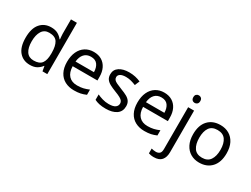

<svg xmlns="http://www.w3.org/2000/svg" viewBox="-71 -1492 3226 2463"><g transform="rotate(30 1542.5 -260.0)"><path d="M275 10Q175 10 115 -59.5Q55 -129 55 -267Q55 -405 115.5 -475.5Q176 -546 276 -546Q338 -546 377.5 -523Q417 -500 442 -467H448Q447 -480 444.5 -505.5Q442 -531 442 -546V-760H530V0H459L446 -72H442Q418 -38 378 -14Q338 10 275 10ZM289 -63Q374 -63 408.5 -109.5Q443 -156 443 -250V-266Q443 -366 410 -419.5Q377 -473 288 -473Q217 -473 181.5 -416.5Q146 -360 146 -265Q146 -169 181.5 -116Q217 -63 289 -63Z M907 -546Q976 -546 1025.5 -516Q1075 -486 1101.5 -431.5Q1128 -377 1128 -304V-251H761Q763 -160 807.5 -112.5Q852 -65 932 -65Q983 -65 1022.5 -74.5Q1062 -84 1104 -102V-25Q1063 -7 1023 1.5Q983 10 928 10Q852 10 793.5 -21Q735 -52 702.5 -113.5Q670 -175 670 -264Q670 -352 699.5 -415Q729 -478 782.5 -512Q836 -546 907 -546ZM906 -474Q843 -474 806.5 -433.5Q770 -393 763 -321H1036Q1035 -389 1004 -431.5Q973 -474 906 -474Z M1613 -148Q1613 -70 1555 -30Q1497 10 1399 10Q1343 10 1302.5 1Q1262 -8 1231 -24V-104Q1263 -88 1308.5 -74.5Q1354 -61 1401 -61Q1468 -61 1498 -82.5Q1528 -104 1528 -140Q1528 -160 1517 -176Q1506 -192 1477.5 -208Q1449 -224 1396 -244Q1344 -264 1307 -284Q1270 -304 1250 -332Q1230 -360 1230 -404Q1230 -472 1285.5 -509Q1341 -546 1431 -546Q1480 -546 1522.5 -536.5Q1565 -527 1602 -510L1572 -440Q1538 -454 1501 -464Q1464 -474 1425 -474Q1371 -474 1342.5 -456.5Q1314 -439 1314 -409Q1314 -387 1327 -371.5Q1340 -356 1370.5 -341.5Q1401 -327 1452 -307Q1503 -288 1539 -268Q1575 -248 1594 -219.5Q1613 -191 1613 -148Z M1950 -546Q2019 -546 2068.5 -516Q2118 -486 2144.5 -431.5Q2171 -377 2171 -304V-251H1804Q1806 -160 1850.5 -112.5Q1895 -65 1975 -65Q2026 -65 2065.5 -74.5Q2105 -84 2147 -102V-25Q2106 -7 2066 1.5Q2026 10 1971 10Q1895 10 1836.5 -21Q1778 -52 1745.5 -113.5Q1713 -175 1713 -264Q1713 -352 1742.5 -415Q1772 -478 1825.5 -512Q1879 -546 1950 -546ZM1949 -474Q1886 -474 1849.5 -433.5Q1813 -393 1806 -321H2079Q2078 -389 2047 -431.5Q2016 -474 1949 -474Z M2300 -681Q2300 -710 2315 -723.5Q2330 -737 2352 -737Q2372 -737 2387.5 -723.5Q2403 -710 2403 -681Q2403 -653 2387.5 -639Q2372 -625 2352 -625Q2330 -625 2315 -639Q2300 -653 2300 -681ZM2244 240Q2219 240 2200 236.5Q2181 233 2167 228V157Q2182 161 2198 164Q2214 167 2233 167Q2265 167 2286 149.5Q2307 132 2307 83V-536H2395V80Q2395 155 2359 197.5Q2323 240 2244 240Z M3031 -269Q3031 -136 2963.5 -63Q2896 10 2781 10Q2710 10 2654.5 -22.5Q2599 -55 2567 -117.5Q2535 -180 2535 -269Q2535 -402 2602 -474Q2669 -546 2784 -546Q2857 -546 2912.5 -513.5Q2968 -481 2999.5 -419.5Q3031 -358 3031 -269ZM2626 -269Q2626 -174 2663.5 -118.5Q2701 -63 2783 -63Q2864 -63 2902 -118.5Q2940 -174 2940 -269Q2940 -364 2902 -418Q2864 -472 2782 -472Q2700 -472 2663 -418Q2626 -364 2626 -269Z"/></g></svg>

Font: Noto Sans Wancho
Style: Regular
Weight: 400
Designer: Monotype Design Team
Foundry: Monotype Imaging Inc.
Version: Version 2.001; ttfautohint (v1.8.4.7-5d5b)